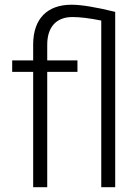

<svg xmlns="http://www.w3.org/2000/svg" viewBox="-20 -780 584 800"><path d="M401.9 0H460V-730.5C378.9 -750.5 318.4 -760.3 277.8 -760.3C177.7 -760.3 118.7 -702.6 118.2 -595.7V-528.3H30.8V-480.5H118.2V0H176.8V-480.5H302.7V-528.3H176.8V-593.8C176.8 -667.5 214.8 -709 281.7 -709C313.5 -709 353.5 -704.1 401.9 -694.3Z"/></svg>

Font: Shabnam Thin
Style: Regular
Weight: 100
Foundry: DejaVu fonts team - Redesigned by Saber Rastikerdar - Based on Vazir font
Version: Version 5.0.1